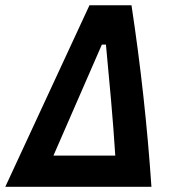

<svg xmlns="http://www.w3.org/2000/svg" viewBox="-52 -714 658 734"><path d="M-31.7 0H526.9C511.2 -231.4 485.8 -462.4 450.7 -693.8H290ZM152.3 -119.1 337.4 -543.5H353C366.2 -401.9 379.9 -260.7 388.7 -119.1Z"/></svg>

Font: Cascadia Code
Style: Bold Italic
Weight: 700
Italic angle: -10°
Monospace: yes
Designer: Aaron Bell
Foundry: Saja Typeworks
Version: Version 2404.023